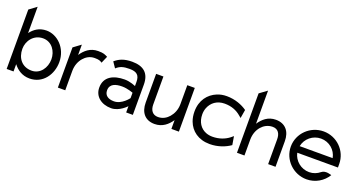

<svg xmlns="http://www.w3.org/2000/svg" viewBox="-38 -1207 3350 1783"><g transform="rotate(20 1636.5 -315.0)"><path d="M35 0H103V-72C138 -27 189 11 263 11C397 11 473 -107 473 -226C473 -368 367 -462 263 -462C190 -462 142 -426 108 -381V-641L35 -587ZM108 -226C108 -304 164 -383 257 -383C345 -383 395 -304 395 -226C395 -141 341 -64 257 -64C163 -64 108 -133 108 -226Z M541 0H614V-191C614 -247 634 -292 661 -323C685 -351 721 -375 769 -375C814 -375 825 -368 843 -356L873 -425C845 -438 835 -447 777 -447C699 -447 649 -401 614 -349V-451L541 -397Z M902 -132C902 -45 973 11 1070 11C1151 11 1216 -62 1216 -62V0H1282V-299C1282 -410 1222 -462 1109 -462C1029 -462 982 -440 941 -405L979 -349C1015 -382 1050 -391 1109 -391C1178 -391 1209 -366 1209 -299V-258C1209 -258 1157 -283 1100 -283C991 -283 902 -241 902 -132ZM979 -133C979 -197 1036 -214 1100 -214C1154 -214 1209 -192 1209 -192V-139C1209 -139 1151 -58 1073 -58C1018 -58 979 -81 979 -133Z M1355 -148C1355 -53 1404 11 1499 11C1577 11 1628 -35 1663 -87V0H1737V-432H1663V-245C1663 -189 1642 -144 1615 -113C1591 -85 1555 -61 1507 -61C1452 -61 1427 -101 1427 -156V-432H1355Z M2049 -390C2117 -390 2168.1 -368.3 2208 -335L2232 -315L2246 -399C2197 -434 2125 -462 2044 -462C2009 -462 1978 -456 1949 -444C1869 -411 1809 -338 1809 -226C1809 -192 1814 -160 1825 -131C1856 -48 1931 11 2044 11C2125 11 2197 -17 2246 -52L2232 -136L2208 -116C2167 -84 2112 -62 2044 -62C2021 -62 1999 -66 1979 -74C1924 -96 1886 -149 1886 -226C1886 -249 1890 -271 1898 -291C1920.5 -347.2 1971 -390 2049 -390Z M2311 0H2385V-156C2385 -212 2404 -257 2431 -288C2455 -316 2493 -340 2541 -340C2596 -340 2619 -300 2619 -245V0H2692V-253C2692 -348 2642 -412 2547 -412C2469 -412 2420 -366 2385 -314V-641L2311 -587Z M2761 -226C2761 -95 2870 11 3001 11C3087 11 3163 -35 3205 -104C3205 -104 3143 -129 3107 -99C3078 -75 3042 -60 3001 -60C2921 -60 2853 -116 2837 -192H3239V-226C3239 -357 3132 -462 3001 -462C2870 -462 2761 -357 2761 -226ZM2837 -257C2852 -334 2920 -391 3001 -391C3082 -391 3149 -334 3163 -257Z"/></g></svg>

Font: Charger Sport
Style: Regular
Weight: 400
Designer: Jasper
Foundry: Cannot Into Space Fonts
Version: Version 1.1